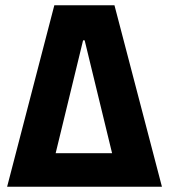

<svg xmlns="http://www.w3.org/2000/svg" viewBox="-20 -708 641 728"><path d="M7 0 186 -688H414L594 0ZM191 -127H405L301 -555H295Z"/></svg>

Font: Saira Semi Condensed
Style: Bold
Weight: 700
Width: 4
Designer: Hector Gatti with collaboration of the Omnibus-Type team
Foundry: Omnibus-Type
Version: Version 1.001; ttfautohint (v1.8)